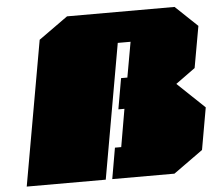

<svg xmlns="http://www.w3.org/2000/svg" viewBox="-52 -795 959 852"><g transform="rotate(-5 427.5 -368.5)"><path d="M33 0 147 -644 277 -737H756L854 -644L821 -459L734 -396L855 -281L822 -94L691 0H414L438 -138H466L495 -306H468L492 -443H520L548 -600H491L385 0Z"/></g></svg>

Font: Tomorrow Black
Style: Italic
Weight: 900
Italic angle: -10°
Designer: Tony de Marco, Monica Rizzolli
Foundry: Just in Type
Version: Version 2.002